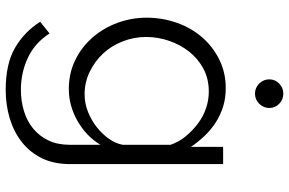

<svg xmlns="http://www.w3.org/2000/svg" viewBox="-186 -580 990 657"><g transform="rotate(90 308.5 -252.0)"><path d="M285 7Q231 7 186 -15Q141 -37 108.5 -74.5Q76 -112 58.5 -160Q41 -208 41 -259Q41 -313 58.5 -362.5Q76 -412 108 -449Q140 -486 184.5 -508Q229 -530 282 -530Q316 -530 345 -521Q374 -512 399 -496Q424 -480 445 -458Q466 -436 483 -411V-521H542V3Q542 58 522 99Q502 140 467 167.5Q432 195 386 209Q340 223 288 223Q199 223 144 191Q89 159 55 105L95 73Q127 123 178 147Q229 171 288 171Q326 171 360.5 160.5Q395 150 420.5 129Q446 108 461 77Q476 46 476 3V-101Q446 -52 394 -22.5Q342 7 285 7ZM303 -47Q334 -47 363 -58.5Q392 -70 416 -89Q440 -108 456 -131Q472 -154 476 -178V-341Q466 -370 446.5 -393.5Q427 -417 403 -435Q379 -453 351 -462.5Q323 -472 294 -472Q250 -472 215.5 -453.5Q181 -435 157 -404.5Q133 -374 120 -335.5Q107 -297 107 -258Q107 -216 122 -177.5Q137 -139 163.5 -110.5Q190 -82 226 -64.5Q262 -47 303 -47ZM252 -679Q252 -699 266.5 -713Q281 -727 301 -727Q321 -727 335.5 -713Q350 -699 350 -679Q350 -659 335.5 -644.5Q321 -630 301 -630Q281 -630 266.5 -644.5Q252 -659 252 -679Z"/></g></svg>

Font: Rising Sun Light
Style: Regular
Weight: 300
Designer: Matt McInerney, Pablo Impallari, Rodrigo Fuenzalida (Raleway font), Stephen Hutchings (Greek), Cristiano Sobral (main ch
Foundry: The Rising Sun Project Authors
Version: Version 4.327; ttfautohint (v1.8.4.7-5d5b-dirty)